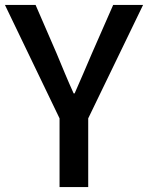

<svg xmlns="http://www.w3.org/2000/svg" viewBox="-23 -757 599 777"><path d="M218 0V-278L-3 -737H121L206 -541Q223 -500 239.5 -460.5Q256 -421 275 -379H279Q297 -421 314.5 -460.5Q332 -500 349 -541L435 -737H556L334 -278V0Z"/></svg>

Font: Noto Sans KR Medium
Style: Regular
Weight: 500
Designer: Ryoko NISHIZUKA  (kana, bopomofo & ideographs); Paul D. Hunt (Latin, Greek & Cyrillic); Sandoll Communications , Soo-you
Foundry: Adobe
Version: Version 2.004-H2;hotconv 1.0.118;makeotfexe 2.5.65603